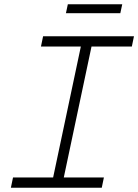

<svg xmlns="http://www.w3.org/2000/svg" viewBox="-20 -880 648 900"><path d="M31 0 41 -48H229L359 -662H172L182 -710H608L598 -662H409L279 -48H467L457 0ZM289 -818 298 -860H553L544 -818Z"/></svg>

Font: Geist Mono ExtraLight
Style: Italic
Weight: 200
Italic angle: -12°
Monospace: yes
Designer: Basement.studio, Andrés Briganti, Mateo Zaragoza
Foundry: Basement.studio, Vercel, Andrés Briganti, Guido Ferreyra, Mateo Zaragoza
Version: Version 1.500; ttfautohint (v1.8.4.7-5d5b)